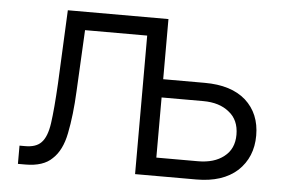

<svg xmlns="http://www.w3.org/2000/svg" viewBox="-44 -608 1002 671"><g transform="rotate(5 457.0 -273.0)"><path d="M117 -81Q137 -101 144 -150Q151 -199 156 -290L168 -548H521V-337H667Q760 -337 811 -292Q862 -246 862 -169Q862 -93 811 -45Q759 2 667 2H452V-484H234L223 -269Q219 -184 206 -120Q194 -59 161 -29Q130 2 67 2H41V-62H61Q99 -62 117 -81ZM758 -89Q793 -116 793 -166Q793 -218 758 -245Q724 -273 667 -273H521V-62H667Q724 -62 758 -89Z"/></g></svg>

Font: Sinter Normal
Style: Regular
Weight: 350
Foundry: Adobe & rsms
Version: Version 1.000